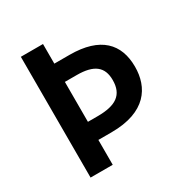

<svg xmlns="http://www.w3.org/2000/svg" viewBox="-164 -848 949 983"><g transform="rotate(-30 310.0 -357.0)"><path d="M573 -378C573 -513 495 -598 313 -598H223V-714H92V0H223V-147H300C506 -147 573 -257 573 -378ZM280 -254H223V-490H293C395 -490 440 -454 440 -376C440 -289 389 -254 280 -254Z"/></g></svg>

Font: Noto Kufi Arabic SemiBold
Style: Regular
Weight: 600
Designer: Monotype Design Team, David Williams, Khaled Hosny
Foundry: Google LLC
Version: Version 2.109